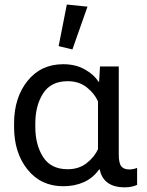

<svg xmlns="http://www.w3.org/2000/svg" viewBox="-20 -804 644 839"><path d="M256.3 9.8Q306.6 9.8 346.4 -8.1Q386.2 -25.9 413.1 -63.5H416Q422.9 -25.9 450.4 -5.6Q478 14.6 525.4 14.6Q542 14.6 555.9 11.5Q569.8 8.3 579.1 3.9V-70.3Q570.8 -66.9 561.8 -65.2Q552.7 -63.5 545.4 -63.5Q521 -63.5 510 -77.4Q499 -91.3 499 -127.9V-513.7H417L413.1 -446.8H410.2Q391.1 -478 350.6 -500.7Q310.1 -523.4 256.3 -523.4Q158.7 -523.4 100.1 -450.2Q41.5 -377 41.5 -264.6V-249Q41.5 -136.7 100.1 -63.5Q158.7 9.8 256.3 9.8ZM275.9 -64.5Q202.6 -64.5 168.5 -117.7Q134.3 -170.9 134.3 -249V-264.6Q134.3 -342.8 168.5 -396Q202.6 -449.2 275.9 -449.2Q324.7 -449.2 358.4 -422.9Q392.1 -396.5 408.2 -361.3V-152.3Q393.1 -118.2 358.9 -91.3Q324.7 -64.5 275.9 -64.5ZM296.4 -587.9 362.3 -774.9 272 -784.2 236.3 -602.5Z"/></svg>

Font: Roboto Flex
Style: Regular
Weight: 400
Designer: Berlow after Robertson
Foundry: Google
Version: Version 3.200;gftools[0.9.32]